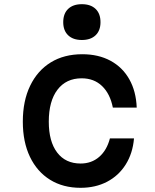

<svg xmlns="http://www.w3.org/2000/svg" viewBox="-20 -880 740 917"><path d="M365 17Q281 17 219 -21.5Q157 -60 123 -131Q89 -202 89 -299Q89 -398 124 -470.5Q159 -543 222.5 -582Q286 -621 373 -621Q450 -621 507.5 -590Q565 -559 597.5 -501.5Q630 -444 633 -366H519Q506 -432 467.5 -469Q429 -506 370 -506Q296 -506 254.5 -451.5Q213 -397 213 -299Q213 -204 253 -151.5Q293 -99 365 -99Q417 -99 453.5 -130.5Q490 -162 505 -219H620Q614 -148 580.5 -94.5Q547 -41 491.5 -12Q436 17 365 17ZM371 -689Q329 -689 305.5 -711.5Q282 -734 282 -774Q282 -815 305.5 -837.5Q329 -860 371 -860Q413 -860 436.5 -837.5Q460 -815 460 -774Q460 -734 436.5 -711.5Q413 -689 371 -689Z"/></svg>

Font: Martian Mono Medium
Style: Regular
Weight: 500
Monospace: yes
Designer: Roman Shamin
Foundry: Evil Martians
Version: Version 1.000; ttfautohint (v1.8.4.7-5d5b)